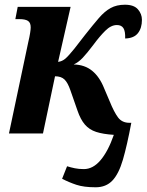

<svg xmlns="http://www.w3.org/2000/svg" viewBox="-20 -565 621 813"><path d="M385 228Q335 228 303.5 217.5Q272 207 243 192L264 139Q280 144 297 147.5Q314 151 335 151Q374 151 406 113Q438 75 462 6Q416 3 387 -6.5Q358 -16 339.5 -37.5Q321 -59 308 -97L278 -183Q267 -215 253 -228.5Q239 -242 213 -242L162 0H18L100 -388Q105 -409 107.5 -425Q110 -441 110 -449Q110 -469 98.5 -476.5Q87 -484 62 -484H45L55 -536H279L226 -303Q243 -305 256.5 -316.5Q270 -328 295 -359L340 -417Q374 -460 398.5 -488.5Q423 -517 448.5 -531Q474 -545 509 -545Q547 -545 564 -525.5Q581 -506 581 -481Q581 -446 564 -424.5Q547 -403 510 -402Q511 -433 502.5 -446Q494 -459 475 -459Q450 -459 425.5 -434.5Q401 -410 376 -376Q348 -339 330 -320Q312 -301 292 -292Q339 -291 370.5 -265Q402 -239 421 -191L444 -137Q463 -90 480 -67.5Q497 -45 528 -45H536Q518 51 500.5 111Q483 171 456 199.5Q429 228 385 228Z"/></svg>

Font: Noto Serif SemiCondensed
Style: Bold Italic
Weight: 700
Width: 4
Italic angle: -12°
Designer: Monotype Design Team
Foundry: Monotype Imaging Inc.
Version: Version 2.014